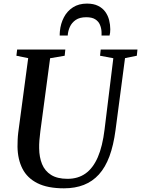

<svg xmlns="http://www.w3.org/2000/svg" viewBox="-20 -1012 766 1042"><path d="M658.5 -696.5 607 -306Q596 -223 573.8 -163.2Q551.5 -103.5 516.8 -65.2Q482 -27 434.8 -8.5Q387.5 10 327 10Q238.5 10 183.2 -17.8Q128 -45.5 102 -96.2Q76 -147 75 -215.5Q75 -234 75.8 -253.2Q76.5 -272.5 79 -292.5L133 -696.5L69 -709.5L73 -743H334.5L331 -709.5L252 -696L199 -299.5Q195.5 -274 193.8 -250.5Q192 -227 192.5 -207Q193 -159 208.2 -121.5Q223.5 -84 257.2 -62.8Q291 -41.5 346.5 -41.5Q403.5 -41.5 444.2 -70.5Q485 -99.5 510.8 -158.8Q536.5 -218 547.5 -309.5L595 -696L523 -709.5L526.5 -743H726L722.5 -709.5ZM452 -992.5Q488 -992.5 512.5 -980.2Q537 -968 551.5 -947.8Q566 -927.5 572.2 -902.8Q578.5 -878 578.5 -853Q578.5 -843 577.5 -834.8Q576.5 -826.5 574.5 -819H531Q531 -823 531.2 -827.5Q531.5 -832 531 -839.5Q530 -860 522.2 -878Q514.5 -896 497 -907.2Q479.5 -918.5 448 -918.5Q412.5 -918.5 391 -903.8Q369.5 -889 359.2 -866.2Q349 -843.5 347.5 -819H304Q304 -825.5 304.2 -830.5Q304.5 -835.5 305 -842.5Q309 -884 326.8 -918Q344.5 -952 376 -972.2Q407.5 -992.5 452 -992.5Z"/></svg>

Font: Merriweather 72pt Medium
Style: Italic
Weight: 500
Italic angle: -7.8°
Version: Version 2.101